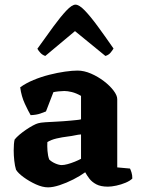

<svg xmlns="http://www.w3.org/2000/svg" viewBox="-20 -804 606 827"><path d="M187 3Q163 3 134.5 -10Q106 -23 82 -40.5Q58 -58 49 -73Q44 -89 41.5 -112Q39 -135 39 -156Q39 -171 40 -183Q41 -195 43 -203Q51 -213 64 -224Q77 -235 92.5 -245.5Q108 -256 122 -263.5Q136 -271 144 -273Q153 -276 176 -277.5Q199 -279 222 -280Q239 -281 254.5 -282Q270 -283 284.5 -284.5Q299 -286 310 -287Q321 -288 329 -290V-391Q308 -403 289.5 -407.5Q271 -412 257 -412Q248 -412 233 -410.5Q218 -409 210 -407L178 -324Q171 -321 154 -315Q137 -309 112 -308Q103 -323 87.5 -356Q72 -389 67 -428Q92 -446 124.5 -459.5Q157 -473 192.5 -482Q228 -491 260 -495.5Q292 -500 314 -500Q342 -500 372 -487Q402 -474 427.5 -454.5Q453 -435 469 -414Q485 -393 485 -377V-83L540 -78Q543 -72 546.5 -61Q550 -50 550 -35Q540 -25 521 -17Q502 -9 481 -4.5Q460 0 445 0Q414 0 395 -10Q376 -20 365 -34.5Q354 -49 347 -62Q325 -46 295.5 -31Q266 -16 237 -6.5Q208 3 187 3ZM246 -93Q256 -93 271 -97Q286 -101 302 -107.5Q318 -114 329 -120V-225Q316 -224 302.5 -221Q289 -218 272 -216Q247 -213 223.5 -207.5Q200 -202 184 -192Q183 -176 184.5 -154.5Q186 -133 192 -117Q202 -107 218 -100Q234 -93 246 -93ZM175 -563Q163 -567 154.5 -576Q146 -585 141 -594Q178 -646 209.5 -689Q241 -732 265.5 -758Q290 -784 305 -784Q321 -784 345.5 -758.5Q370 -733 401.5 -690Q433 -647 469 -595Q465 -588 456.5 -577.5Q448 -567 434 -563L303 -670Z"/></svg>

Font: Texturina Medium 12pt ExtraBold
Style: Regular
Weight: 800
Version: Version 1.002